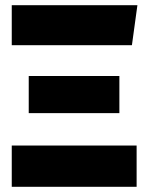

<svg xmlns="http://www.w3.org/2000/svg" viewBox="-20 -715 568 735"><path d="M485 -542H25V-695H506ZM437 -282H90V-424H437ZM503 0H25V-158H503Z"/></svg>

Font: Trujillo ExtraBold
Style: Regular
Weight: 800
Designer: Fira Sans original fonts by bBox Type GmbH, Carrois Corporate GbR, & Edenspiekermann AG / Changes by Cristiano Sobral
Foundry: Fira Sans original fonts by bBox Type GmbH, Carrois Corporate GbR, & Edenspiekermann AG / Changes by Cristiano Sobral
Version: Version 4.301;July 28, 2020;FontCreator 13.0.0.2655 64-bit